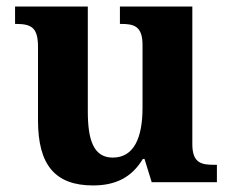

<svg xmlns="http://www.w3.org/2000/svg" viewBox="-20 -556 707 586"><path d="M264 10C332 10 382 -14 416 -71H421L443 0H642V-53H634C595 -53 567 -58 567 -116V-536H346V-483H349C388 -483 415 -477 415 -419V-227C415 -134 388 -75 324 -75C265 -75 248 -130 248 -216V-536H26V-483H29C78 -483 96 -470 96 -412V-188C96 -53 148 10 264 10Z"/></svg>

Font: Noto Serif Malayalam
Style: Bold
Weight: 700
Designer: Indian type Foundry, Jelle Bosma, Monotype Design Team
Foundry: Monotype Imaging Inc.
Version: Version 2.104